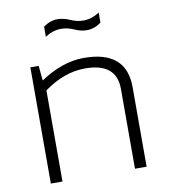

<svg xmlns="http://www.w3.org/2000/svg" viewBox="-79 -766 738 834"><g transform="rotate(-10 289.5 -349.0)"><path d="M78.1 0V-512.7H114.7L121.1 -447.3Q219.2 -512.7 313.5 -512.7Q500.5 -512.7 500.5 -351.1V0H449.2V-352.5Q449.2 -466.8 311 -466.8Q218.8 -466.8 129.4 -401.9V0ZM167.5 -675.8Q196.8 -698.2 231 -698.2Q256.3 -698.2 284.7 -685.5Q313 -672.9 340.3 -672.9Q377 -672.9 411.6 -695.3V-651.4Q382.3 -628.9 348.1 -628.9Q322.8 -628.9 294.4 -641.6Q266.1 -654.3 238.8 -654.3Q202.1 -654.3 167.5 -631.8Z"/></g></svg>

Font: Voltera Light
Style: Light
Weight: 300
Designer: Bernd Montag
Version: Version 1.301